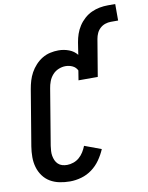

<svg xmlns="http://www.w3.org/2000/svg" viewBox="-101 -1020 850 1100"><g transform="rotate(-10 323.5 -470.0)"><path d="M216 8Q185 8 155.5 2Q126 -4 101.5 -18.5Q77 -33 60 -56.5Q43 -80 35 -108Q27 -136 27 -166.5Q27 -197 32 -228L86 -552Q90 -576 97 -599.5Q104 -623 116 -645Q128 -667 146 -686.5Q164 -706 185.5 -719Q207 -732 231.5 -737.5Q256 -743 280 -743Q312 -743 341 -732Q370 -721 388 -698L399 -769Q403 -793 411 -816.5Q419 -840 433 -861.5Q447 -883 466.5 -900.5Q486 -918 509 -928.5Q532 -939 556 -943.5Q580 -948 604 -948H647V-852H604Q588 -852 571.5 -846.5Q555 -841 542 -829Q529 -817 522 -801.5Q515 -786 512 -769L476 -554H364L373 -610Q364 -629 345 -638Q326 -647 304 -647Q284 -647 263.5 -638.5Q243 -630 228.5 -613.5Q214 -597 206.5 -577Q199 -557 196 -537L142 -212Q140 -197 139 -182.5Q138 -168 140.5 -154Q143 -140 148.5 -127.5Q154 -115 164 -105.5Q174 -96 187.5 -92Q201 -88 216 -88Q234 -88 253 -94.5Q272 -101 287 -114Q302 -127 312.5 -144Q323 -161 330 -179L427 -143Q414 -112 393.5 -82.5Q373 -53 344.5 -32Q316 -11 282.5 -1.5Q249 8 216 8Z"/></g></svg>

Font: Iosevka SS04
Style: Bold Italic
Weight: 700
Italic angle: -9°
Monospace: yes
Designer: Belleve Invis
Foundry: Belleve Invis
Version: Version 19.0.0; ttfautohint (v1.8.4)